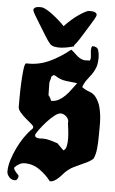

<svg xmlns="http://www.w3.org/2000/svg" viewBox="-55 -802 512 852"><g transform="rotate(5 201.0 -375.5)"><path d="M335 -610Q357 -610 362 -594.5Q367 -579 367 -562Q367 -533 360 -515.5Q353 -498 343 -484.5Q333 -471 323 -458Q313 -445 306 -425Q320 -414 339 -407.5Q358 -401 369 -386Q383 -367 389 -345Q395 -323 397 -299.5Q399 -276 398.5 -252Q398 -228 398 -206Q398 -185 395.5 -159Q393 -133 384 -113Q372 -102 357.5 -95Q343 -88 328.5 -81.5Q314 -75 299.5 -68Q285 -61 272 -50Q263 -43 255 -33.5Q247 -24 238.5 -16Q230 -8 220.5 -2Q211 4 199 4Q179 -23 148.5 -44.5Q118 -66 82 -66Q69 -66 58 -60Q47 -54 38 -45Q35 -40 38 -34.5Q41 -29 45.5 -23.5Q50 -18 54.5 -14Q59 -10 59 -7Q59 0 55 6.5Q51 13 43 13Q29 13 18.5 1.5Q8 -10 8 -23Q8 -47 16.5 -74.5Q25 -102 38 -129Q51 -156 67.5 -180Q84 -204 101 -220Q105 -224 105 -229Q105 -234 93.5 -243.5Q82 -253 68.5 -264.5Q55 -276 44 -289Q33 -302 33 -313Q33 -324 33 -354Q33 -384 34.5 -417Q36 -450 39 -477Q42 -504 48 -508H61Q109 -508 154.5 -529.5Q200 -551 243 -586Q254 -578 262 -570Q270 -562 278 -556Q286 -550 296 -546.5Q306 -543 323 -545Q329 -543 331 -548.5Q333 -554 332.5 -562Q332 -570 331 -578.5Q330 -587 330 -592Q330 -597 331 -601.5Q332 -606 335 -610ZM165 -459Q165 -451 162 -443.5Q159 -436 159 -428Q159 -415 159.5 -402.5Q160 -390 160 -376Q169 -366 174 -352Q193 -352 208 -360.5Q223 -369 236 -382Q249 -395 260 -410.5Q271 -426 282 -440Q256 -443 231 -446Q206 -449 184 -464Q179 -467 175 -467ZM116 -196Q116 -189 120 -186Q124 -183 130 -182Q136 -181 142 -181.5Q148 -182 152 -182Q169 -182 185.5 -177Q202 -172 218 -167L247 -138Q257 -142 260.5 -158Q264 -174 263.5 -193.5Q263 -213 260.5 -231.5Q258 -250 257 -259Q260 -275 248 -287.5Q236 -300 221 -300Q210 -300 194 -287.5Q178 -275 162 -257.5Q146 -240 133 -222.5Q120 -205 116 -196ZM147 -604Q137 -615 124 -636.5Q111 -658 88 -695Q82 -706 76 -715Q70 -724 64 -736Q58 -747 61.5 -752.5Q65 -758 71.5 -760Q78 -762 85.5 -762Q93 -762 96 -762Q101 -762 112.5 -756.5Q124 -751 138 -741Q152 -731 168.5 -717Q185 -703 200 -687Q215 -703 231.5 -717.5Q248 -732 263 -742Q278 -752 289.5 -758Q301 -764 306 -764Q309 -764 316.5 -764Q324 -764 330.5 -762Q337 -760 340.5 -754.5Q344 -749 338 -738Q332 -726 326 -717Q320 -708 314 -697Q291 -659 277 -637.5Q263 -616 253 -605L255 -601H250Q241 -598 226.5 -595Q212 -592 197 -591Q182 -590 168.5 -592.5Q155 -595 148 -603H147Z"/></g></svg>

Font: CAT Schmalfette Thannhaeuser
Style: Regular
Weight: 700
Designer: Peter Wiegel nach Herbert Thanhaeuser 1939/40
Foundry: CAT-Fonts, Peter Wiegel
Version: Version 1.000